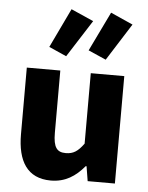

<svg xmlns="http://www.w3.org/2000/svg" viewBox="-55 -828 682 885"><g transform="rotate(5 286.0 -385.5)"><path d="M213 12C280 12 327 -19 368 -68H372L383 0H509V-497H354V-171C327 -134 306 -120 271 -120C231 -120 213 -140 213 -209V-497H58V-189C58 -65 104 12 213 12ZM234 -565 344 -737 240 -783 153 -601ZM417 -565 526 -737 423 -783 335 -601Z"/></g></svg>

Font: DAIFUKU Sans
Style: Bold
Weight: 700
Designer: Original font ‘Source Han Sans JP’ : Paul D. Hunt
Foundry: Daifuku
Version: Version 1.000